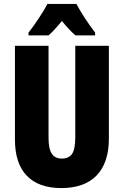

<svg xmlns="http://www.w3.org/2000/svg" viewBox="-20 -947 629 977"><path d="M534 -242Q534 -119 472 -54.5Q410 10 292 10Q177 10 116.5 -52.5Q56 -115 56 -238V-714H227V-246Q227 -190 243.5 -165Q260 -140 294 -140Q331 -140 347 -164.5Q363 -189 363 -247V-714H534ZM464 -781V-767H364Q334 -792 295 -840Q251 -787 227 -767H125V-781Q147 -808 178 -855Q209 -902 221 -927H369Q403 -862 464 -781Z"/></svg>

Font: Noto Sans UI CondBlack
Style: Regular
Weight: 900
Width: 3
Designer: Monotype Design Team
Foundry: Monotype Imaging Inc.
Version: Version 1.001